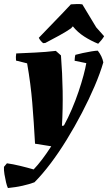

<svg xmlns="http://www.w3.org/2000/svg" viewBox="-64 -732 546 970"><path d="M-24 218Q-29 208 -33.5 189Q-38 170 -41.5 148.5Q-45 127 -44 111L-29 93Q1 97 38 106Q75 115 106 124Q127 102 149 73Q171 44 195 7L113 -6Q107 -116 99 -213Q91 -310 73 -412L17 -426Q15 -445 18 -462Q63 -464 115 -466.5Q167 -469 218 -475L244 -452Q251 -362 252.5 -273Q254 -184 249 -96L259 -98Q280 -136 299 -180.5Q318 -225 333 -269.5Q348 -314 358 -351.5Q368 -389 372 -413L313 -425Q313 -430 314 -440Q315 -450 317 -455Q331 -459 354 -464Q377 -469 398.5 -472.5Q420 -476 430 -476Q452 -448 458 -417Q442 -362 414 -296.5Q386 -231 350 -162Q314 -93 273.5 -27Q233 39 191 94.5Q149 150 110 189Q83 199 49.5 206.5Q16 214 -24 218ZM165 -515 154 -514Q140 -525 132 -541Q170 -581 212.5 -624.5Q255 -668 294 -710Q307 -711 323.5 -711.5Q340 -712 352 -710L422 -594L462 -549Q457 -540 448.5 -529.5Q440 -519 432 -511Q395 -526 361.5 -547.5Q328 -569 304 -599L295 -589Q274 -574 236 -553Q198 -532 165 -515Z"/></svg>

Font: Albura ExtraBold
Style: Italic
Weight: 758
Italic angle: -7°
Designer: Mercedes Jáuregui
Foundry: Omnibus-Type Team
Version: Version 1.000; ttfautohint (v1.8.3)